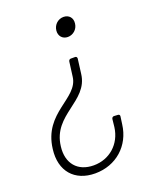

<svg xmlns="http://www.w3.org/2000/svg" viewBox="-134 -572 687 857"><g transform="rotate(-20 210.0 -143.5)"><path d="M273 -496C248 -496 226 -477 223 -450C220 -424 237 -405 262 -405C287 -405 309 -424 312 -450C316 -477 299 -496 273 -496ZM261 -310H241C235 -310 231 -306 230 -300L221 -231C209 -131 47 -126 27 42C14 143 71 209 169 209C268 209 344 142 356 44L361 8C362 2 358 -2 352 -2L334 -3C328 -3 324 1 323 7L319 44C309 121 250 173 175 173C99 173 55 122 65 43C82 -103 246 -104 261 -230L270 -300C270 -306 267 -310 261 -310Z"/></g></svg>

Font: Barlow ExtraLight
Style: Italic
Weight: 275
Italic angle: -7°
Designer: Jeremy Tribby
Foundry: Tribby Type
Version: Version 1.422;hotconv 1.0.109;makeotfexe 2.5.65596